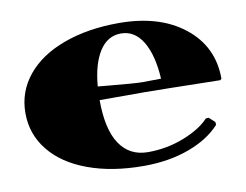

<svg xmlns="http://www.w3.org/2000/svg" viewBox="-64 -617 913 714"><g transform="rotate(-10 392.5 -260.0)"><path d="M543.9 -298.8Q538.6 -388.7 508.1 -439.5Q477.5 -490.2 425.8 -490.2Q375 -490.2 344.5 -442.6Q314 -395 307.1 -311Q313 -310.5 355 -306.6Q397 -302.7 428.7 -300.3Q460.4 -297.9 475.1 -297.9Q510.7 -297.9 543.9 -298.8ZM759.8 -254.9Q515.1 -259.8 475.1 -259.8H305.2Q305.2 -149.4 342.5 -93.8Q379.9 -38.1 449.2 -38.1Q521 -38.1 585.4 -63.5Q649.9 -88.9 682.1 -124L692.9 -125L714.8 -105L715.8 -94.2Q671.9 -45.9 596.2 -18.1Q520.5 9.8 424.8 9.8Q305.7 9.8 214.8 -23.7Q124 -57.1 74.5 -118.4Q24.9 -179.7 24.9 -259.8Q24.9 -339.8 75 -401.4Q125 -462.9 216.1 -496.3Q307.1 -529.8 424.8 -529.8Q578.1 -529.8 671.6 -455.6Q765.1 -381.3 765.1 -259.8Z"/></g></svg>

Font: Yokawerad
Style: Regular
Weight: 500
Designer: gluk
Foundry: gluk
Version: Version 0.79